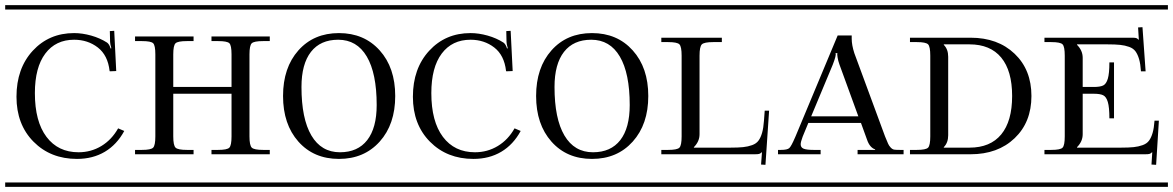

<svg xmlns="http://www.w3.org/2000/svg" viewBox="-29 -728 4570 748"><path d="M-8.8 -708H490.2V-690.9H-8.8ZM-8.8 -17.1H490.2V0H-8.8ZM455.1 -217.8Q426.3 -164.6 379.4 -136.7Q332.5 -108.9 271 -108.9Q168 -108.9 101.6 -176Q35.2 -243.2 35.2 -351.1Q35.2 -461.4 98.6 -530.3Q162.1 -599.1 259.8 -599.1Q291.5 -599.1 326.2 -589.4Q360.8 -579.6 388.2 -562Q397 -555.7 401.9 -539.1L404.8 -540Q399.9 -557.1 399.9 -564.9L398.9 -606.9L416 -607.9L423.8 -451.2L398.9 -450.2L397.9 -452.1Q391.1 -512.7 352.1 -543Q313 -573.2 259.8 -573.2Q188 -573.2 147.5 -519.3Q106.9 -465.3 106.9 -365.2Q106.9 -254.9 152.1 -194.8Q197.3 -134.8 276.9 -134.8Q325.7 -134.8 366 -159.2Q406.2 -183.6 431.2 -228Z M471.2 -708H1047.9V-690.9H471.2ZM471.2 -17.1H1047.9V0H471.2ZM646 -516.1V-389.2H873V-516.1Q873 -551.3 864.5 -559.6Q856 -567.9 820.8 -567.9H794.9V-585.9H1022V-567.9H996.1Q960.4 -567.9 951.7 -559.3Q942.9 -550.8 942.9 -516.1V-196.8Q942.9 -161.6 951.9 -152.8Q960.9 -144 996.1 -144H1022V-127H794.9V-144H820.8Q856 -144 864.5 -152.8Q873 -161.6 873 -196.8V-362.8H646V-196.8Q646 -161.6 655 -152.8Q664.1 -144 699.2 -144H725.1V-127H497.1V-144H523.9Q559.1 -144 567.6 -152.8Q576.2 -161.6 576.2 -196.8V-516.1Q576.2 -551.3 567.6 -559.6Q559.1 -567.9 523.9 -567.9H497.1V-585.9H725.1V-567.9H699.2Q663.6 -567.9 654.8 -559.3Q646 -550.8 646 -516.1Z M1029.8 -708H1554.7V-690.9H1029.8ZM1029.8 -17.1H1554.7V0H1029.8ZM1438.5 -318.8Q1438.5 -442.4 1399.9 -507.8Q1361.3 -573.2 1288.6 -573.2Q1219.2 -573.2 1182.4 -525.9Q1145.5 -478.5 1145.5 -389.2Q1145.5 -265.6 1184.1 -200.2Q1222.7 -134.8 1295.4 -134.8Q1364.7 -134.8 1401.6 -182.1Q1438.5 -229.5 1438.5 -318.8ZM1133.5 -176.3Q1073.7 -243.7 1073.7 -354Q1073.7 -464.4 1133.5 -531.7Q1193.4 -599.1 1291.5 -599.1Q1389.6 -599.1 1450.2 -531.7Q1510.7 -464.4 1510.7 -354Q1510.7 -243.7 1450.2 -176.3Q1389.6 -108.9 1291.5 -108.9Q1193.4 -108.9 1133.5 -176.3Z M1535.6 -708H2034.7V-690.9H1535.6ZM1535.6 -17.1H2034.7V0H1535.6ZM1999.5 -217.8Q1970.7 -164.6 1923.8 -136.7Q1877 -108.9 1815.4 -108.9Q1712.4 -108.9 1646 -176Q1579.6 -243.2 1579.6 -351.1Q1579.6 -461.4 1643.1 -530.3Q1706.5 -599.1 1804.2 -599.1Q1835.9 -599.1 1870.6 -589.4Q1905.3 -579.6 1932.6 -562Q1941.4 -555.7 1946.3 -539.1L1949.2 -540Q1944.3 -557.1 1944.3 -564.9L1943.4 -606.9L1960.4 -607.9L1968.3 -451.2L1943.4 -450.2L1942.4 -452.1Q1935.5 -512.7 1896.5 -543Q1857.4 -573.2 1804.2 -573.2Q1732.4 -573.2 1691.9 -519.3Q1651.4 -465.3 1651.4 -365.2Q1651.4 -254.9 1696.5 -194.8Q1741.7 -134.8 1821.3 -134.8Q1870.1 -134.8 1910.4 -159.2Q1950.7 -183.6 1975.6 -228Z M2015.6 -708H2540.5V-690.9H2015.6ZM2015.6 -17.1H2540.5V0H2015.6ZM2424.3 -318.8Q2424.3 -442.4 2385.7 -507.8Q2347.2 -573.2 2274.4 -573.2Q2205.1 -573.2 2168.2 -525.9Q2131.3 -478.5 2131.3 -389.2Q2131.3 -265.6 2169.9 -200.2Q2208.5 -134.8 2281.2 -134.8Q2350.6 -134.8 2387.5 -182.1Q2424.3 -229.5 2424.3 -318.8ZM2119.4 -176.3Q2059.6 -243.7 2059.6 -354Q2059.6 -464.4 2119.4 -531.7Q2179.2 -599.1 2277.3 -599.1Q2375.5 -599.1 2436 -531.7Q2496.6 -464.4 2496.6 -354Q2496.6 -243.7 2436 -176.3Q2375.5 -108.9 2277.3 -108.9Q2179.2 -108.9 2119.4 -176.3Z M2521.5 -708H3002.4V-690.9H2521.5ZM2521.5 -17.1H3002.4V0H2521.5ZM2626.5 -196.8V-511.2Q2626.5 -546.4 2617.9 -555.2Q2609.4 -564 2574.2 -564H2547.4V-581.1H2783.2V-564H2749.5Q2714.4 -564 2705.3 -555.2Q2696.3 -546.4 2696.3 -511.2V-205.1Q2696.3 -176.8 2674.3 -154.8V-152.8H2816.4Q2847.2 -152.8 2866 -154.8Q2884.8 -156.7 2901.1 -162.6Q2917.5 -168.5 2926 -180.2Q2934.6 -191.9 2939.9 -210.4Q2945.3 -229 2947.3 -257.8L2950.2 -296.9H2967.3L2953.1 -85.9L2936 -86.9L2939.5 -134.8H2938.5Q2933.6 -129.9 2928.5 -128.4Q2923.3 -127 2911.1 -127H2547.4V-144H2574.2Q2609.4 -144 2617.9 -152.8Q2626.5 -161.6 2626.5 -196.8Z M2984.4 -708H3509.3V-690.9H2984.4ZM2984.4 -17.1H3509.3V0H2984.4ZM3002 -127V-144H3013.2Q3038.1 -144 3045.9 -151.1Q3053.7 -158.2 3067.9 -191.4Q3069.3 -194.8 3070.3 -196.8L3234.4 -589.8H3289.1V-577.1Q3289.1 -552.7 3299.3 -521L3418.9 -196.8Q3427.7 -175.8 3430.9 -168.2Q3434.1 -160.6 3440.9 -153.3Q3447.8 -146 3454.8 -145Q3461.9 -144 3476.1 -144H3491.2V-127H3312V-144H3380.4V-146Q3359.4 -153.3 3349.1 -183.1L3325.2 -249H3120.1L3098.1 -195.8Q3090.3 -174.8 3090.3 -166Q3090.3 -153.3 3101.8 -148.7Q3113.3 -144 3140.1 -144H3168V-127ZM3314.9 -274.9 3241.2 -477.1Q3236.3 -490.7 3234.1 -504.2Q3231.9 -517.6 3233.4 -520V-521H3226.1V-520Q3230 -514.2 3215.3 -476.1L3131.3 -274.9Z M3490.2 -708H4032.2V-690.9H3490.2ZM3490.2 -17.1H4032.2V0H3490.2ZM3647.9 -152.8H3748Q3829.1 -152.8 3871.6 -204.3Q3914.1 -255.9 3914.1 -354Q3914.1 -452.1 3871.6 -503.7Q3829.1 -555.2 3748 -555.2H3647.9V-553.2Q3665 -536.1 3665 -506.8V-201.2Q3665 -171.9 3647.9 -154.8ZM3543 -564H3516.1V-581.1H3752Q3858.4 -581.1 3923.8 -518.6Q3989.3 -456.1 3989.3 -354Q3989.3 -252 3923.8 -189.5Q3858.4 -127 3752 -127H3516.1V-144H3543Q3578.1 -144 3586.7 -152.8Q3595.2 -161.6 3595.2 -196.8V-511.2Q3595.2 -546.4 3586.7 -555.2Q3578.1 -564 3543 -564Z M4040 -581.1H4380.9Q4393.1 -581.1 4397.2 -579.8Q4401.4 -578.6 4406.7 -573.2H4407.7L4404.8 -621.1L4421.9 -622.1L4434.1 -450.2H4416Q4414.1 -479 4408.7 -497.6Q4403.3 -516.1 4394.8 -527.8Q4386.2 -539.6 4369.9 -545.4Q4353.5 -551.3 4334.7 -553.2Q4315.9 -555.2 4285.2 -555.2H4167V-553.2Q4189 -531.2 4189 -502.9V-389.2H4231.9Q4256.8 -389.2 4268.8 -395Q4280.8 -400.9 4286.9 -421.4Q4293 -441.9 4293 -484.9H4311V-267.1H4293Q4293 -310.1 4286.9 -330.6Q4280.8 -351.1 4268.8 -356.9Q4256.8 -362.8 4231.9 -362.8H4189V-205.1Q4189 -176.8 4167 -154.8V-152.8H4337.9Q4368.7 -152.8 4387.5 -154.8Q4406.2 -156.7 4422.6 -162.6Q4439 -168.5 4447.5 -180.2Q4456.1 -191.9 4461.4 -210.4Q4466.8 -229 4468.8 -257.8H4485.8L4475.1 -85.9L4457 -86.9L4460 -134.8H4459Q4454.1 -129.9 4449.2 -128.4Q4444.3 -127 4432.1 -127H4040V-144H4066.9Q4102.1 -144 4110.6 -152.8Q4119.1 -161.6 4119.1 -196.8V-511.2Q4119.1 -546.4 4110.6 -555.2Q4102.1 -564 4066.9 -564H4040ZM4014.2 -708H4521V-690.9H4014.2ZM4014.2 -17.1H4521V0H4014.2Z"/></svg>

Font: FoglihtenFr02
Style: Regular
Weight: 500
Version: Version 0.68